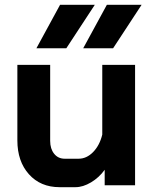

<svg xmlns="http://www.w3.org/2000/svg" viewBox="-20 -768 638 796"><path d="M52 -186V-499H188V-184Q188 -151 204.5 -130.5Q221 -110 248 -110H306Q339 -110 366 -137.5Q393 -165 404 -210V-499H540V0H414V-64Q391 -32 357.5 -12Q324 8 293 8H227Q148 8 100 -45.5Q52 -99 52 -186ZM229 -748H373L255 -568H131ZM423 -748H567L449 -568H325Z"/></svg>

Font: Stavian Bold
Style: Bold
Weight: 700
Version: Version 1.000; ttfautohint (v1.6)